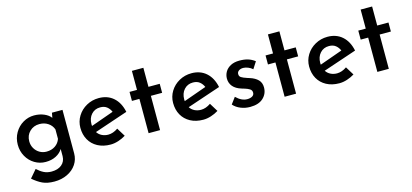

<svg xmlns="http://www.w3.org/2000/svg" viewBox="-67 -1105 3886 1812"><g transform="rotate(-15 1876.5 -199.0)"><path d="M535 -423V2Q535 61 503.5 108.5Q472 156 415.5 183.5Q359 211 288 211Q219 211 173 189.5Q127 168 80 127L146 50Q178 80 211 96.5Q244 113 286 113Q348 113 385 82.5Q422 52 423 0V-71Q401 -34 357.5 -11.5Q314 11 256 11Q198 11 149 -18.5Q100 -48 71 -99.5Q42 -151 42 -214Q42 -278 72.5 -330.5Q103 -383 153.5 -412.5Q204 -442 261 -442Q314 -442 357.5 -423.5Q401 -405 423 -375L432 -423ZM423 -170V-262Q409 -302 373 -326Q337 -350 289 -350Q232 -350 193.5 -312.5Q155 -275 155 -217Q155 -179 173 -148Q191 -117 221.5 -99Q252 -81 289 -81Q338 -81 373.5 -105Q409 -129 423 -170Z M988 -118 1039 -35Q1005 -14 966 -1.5Q927 11 891 11Q818 11 764.5 -18Q711 -47 682.5 -98Q654 -149 654 -215Q654 -277 686 -329Q718 -381 773 -411.5Q828 -442 893 -442Q979 -442 1036 -391.5Q1093 -341 1112 -249L786 -139Q803 -113 831 -99Q859 -85 893 -85Q940 -85 988 -118ZM764 -221Q764 -210 765 -204L987 -283Q974 -314 949 -334Q924 -354 884 -354Q831 -354 797.5 -317Q764 -280 764 -221Z M1375 -609V-423H1485V-335H1375V0H1263V-335H1190V-423H1263V-609Z M1894 -118 1945 -35Q1911 -14 1872 -1.5Q1833 11 1797 11Q1724 11 1670.5 -18Q1617 -47 1588.5 -98Q1560 -149 1560 -215Q1560 -277 1592 -329Q1624 -381 1679 -411.5Q1734 -442 1799 -442Q1885 -442 1942 -391.5Q1999 -341 2018 -249L1692 -139Q1709 -113 1737 -99Q1765 -85 1799 -85Q1846 -85 1894 -118ZM1670 -221Q1670 -210 1671 -204L1893 -283Q1880 -314 1855 -334Q1830 -354 1790 -354Q1737 -354 1703.5 -317Q1670 -280 1670 -221Z M2091 -58 2138 -121Q2191 -69 2246 -69Q2276 -69 2295.5 -80.5Q2315 -92 2315 -115Q2315 -139 2295 -151Q2275 -163 2250.5 -170.5Q2226 -178 2219 -180Q2164 -197 2137 -229.5Q2110 -262 2110 -306Q2110 -341 2127.5 -371.5Q2145 -402 2180.5 -421Q2216 -440 2267 -440Q2315 -440 2350.5 -429Q2386 -418 2417 -394L2374 -327Q2356 -344 2330.5 -354Q2305 -364 2284 -364Q2258 -364 2241 -352Q2224 -340 2224 -321Q2223 -298 2241 -286.5Q2259 -275 2299 -262Q2316 -257 2321 -255Q2371 -239 2399 -210.5Q2427 -182 2427 -136Q2427 -74 2382.5 -32.5Q2338 9 2255 9Q2206 9 2162.5 -8.5Q2119 -26 2091 -58Z M2704 -609V-423H2814V-335H2704V0H2592V-335H2519V-423H2592V-609Z M3223 -118 3274 -35Q3240 -14 3201 -1.5Q3162 11 3126 11Q3053 11 2999.5 -18Q2946 -47 2917.5 -98Q2889 -149 2889 -215Q2889 -277 2921 -329Q2953 -381 3008 -411.5Q3063 -442 3128 -442Q3214 -442 3271 -391.5Q3328 -341 3347 -249L3021 -139Q3038 -113 3066 -99Q3094 -85 3128 -85Q3175 -85 3223 -118ZM2999 -221Q2999 -210 3000 -204L3222 -283Q3209 -314 3184 -334Q3159 -354 3119 -354Q3066 -354 3032.5 -317Q2999 -280 2999 -221Z M3610 -609V-423H3720V-335H3610V0H3498V-335H3425V-423H3498V-609Z"/></g></svg>

Font: Josefin Sans SemiBold
Style: Regular
Weight: 600
Designer: Santiago Orozco
Foundry: Typemade
Version: Version 2.000